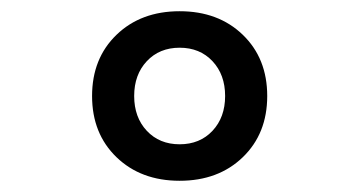

<svg xmlns="http://www.w3.org/2000/svg" viewBox="-20 -760 640 342"><path d="M300 -438Q231 -438 187.5 -480Q144 -522 144 -589Q144 -656 187.5 -698Q231 -740 300 -740Q369 -740 412.5 -698Q456 -656 456 -589Q456 -522 412.5 -480Q369 -438 300 -438ZM300 -503Q336 -503 358.5 -527Q381 -551 381 -589Q381 -627 358.5 -651Q336 -675 300 -675Q264 -675 241.5 -651Q219 -627 219 -589Q219 -551 241.5 -527Q264 -503 300 -503Z"/></svg>

Font: Pitagon Sans Mono SemiBold
Style: Regular
Weight: 600
Monospace: yes
Designer: Travis Tran
Foundry: Pitagon
Version: Version 1.001; ttfautohint (v1.8.4.7-5d5b);gftools[0.9.26]